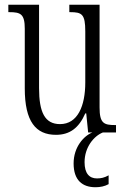

<svg xmlns="http://www.w3.org/2000/svg" viewBox="-20 -556 526 806"><path d="M215 10C272 10 311 -18 338 -80H342L350 0H368C332 14 289 61 289 130C289 201 326 230 381 230C401 230 420 226 436 217V180C418 190 404 193 387 193C355 193 335 172 335 125C335 62 374 15 412 0H467V-31H464C416 -31 398 -38 398 -105V-536H271V-505H274C324 -505 338 -497 338 -424V-210C338 -111 306 -35 232 -35C168 -35 144 -85 144 -186V-536H15V-505H19C67 -505 84 -497 84 -435V-185C84 -46 130 10 215 10Z"/></svg>

Font: Noto Serif Bengali ExtraCondensed Light
Style: Regular
Weight: 300
Width: 2
Designer: Juan Bruce, Universal Thirst, Indian Type Foundry and the Monotype Design Team.
Foundry: Monotype Imaging Inc.
Version: Version 2.003